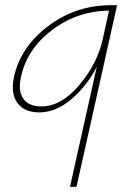

<svg xmlns="http://www.w3.org/2000/svg" viewBox="-20 -428 512 738"><path d="M407 -408H430L274 290H249L352 -171Q312 -95 253 -45.5Q194 4 131 4Q74 4 47.5 -31.5Q21 -67 33 -129Q57 -245 163.5 -326.5Q270 -408 407 -408ZM139 -19Q216 -19 285.5 -102Q355 -185 375 -278L399 -387Q277 -386 179.5 -312Q82 -238 60 -129Q49 -77 70 -48Q91 -19 139 -19Z"/></svg>

Font: EauTestText Extralight
Style: Italic
Weight: 250
Italic angle: -12°
Designer: Christian Thalmann (Catharsis Fonts)
Version: Version 0.001;PS 000.001;hotconv 1.0.88;makeotf.lib2.5.64775